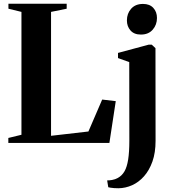

<svg xmlns="http://www.w3.org/2000/svg" viewBox="-20 -763 921 1025"><path d="M24.5 0V-26.5L94.5 -43.5V-699.5L25 -716.5V-743H336V-716.5L252.5 -699.5V-38L452 -61L525.5 -231.5L598 -223L564 0ZM612.5 242Q600.5 242 589.2 241.2Q578 240.5 569.8 239Q561.5 237.5 558 236.5L552 200Q562 200.5 578.2 197.8Q594.5 195 609 187Q631 175 644.5 151.8Q658 128.5 664.2 88.5Q670.5 48.5 670.5 -12.5L670 -431.5L610 -453V-480.5L773.5 -524.5H790L810 -506L810.5 -11Q810.5 52 793.8 99.2Q777 146.5 748.8 178.2Q720.5 210 685.2 225.8Q650 241.5 612.5 242ZM731.5 -578.5Q696 -578.5 676.8 -600.2Q657.5 -622 657.5 -654Q657.5 -691 680.2 -716.5Q703 -742 743 -742H744Q779 -742 798.5 -720.8Q818 -699.5 818 -667Q818 -630.5 795.2 -604.5Q772.5 -578.5 732.5 -578.5Z"/></svg>

Font: Merriweather 120pt
Style: Bold
Weight: 700
Designer: Eben Sorkin
Foundry: Eben Sorkin
Version: Version 2.100